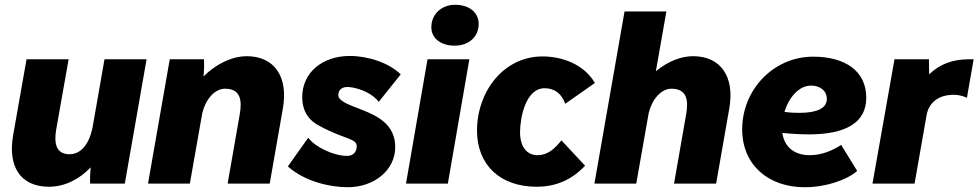

<svg xmlns="http://www.w3.org/2000/svg" viewBox="-20 -768 4092 803"><path d="M185 13C250 13 312 -18 359 -68C357 -45 356 -16 357 0H502L593 -520H417L368 -240C355 -168 320 -123 271 -123C212 -123 206 -172 215 -226L267 -520H91L35 -203C12 -73 64 13 185 13Z M599 0H774L826 -295C840 -353 878 -397 921 -397C985 -397 993 -350 983 -292L932 0H1108L1163 -314C1187 -450 1125 -533 1012 -533C957 -533 891 -507 831 -448C834 -474 834 -499 833 -520H690Z M1434 15C1546 15 1633 -57 1633 -153C1633 -248 1557 -284 1493 -309C1443 -329 1395 -344 1395 -370C1395 -393 1411 -406 1439 -404C1486 -400 1540 -375 1564 -342L1656 -457C1606 -506 1518 -534 1443 -534C1329 -534 1244 -465 1244 -362C1244 -300 1274 -262 1319 -240C1423 -184 1472 -190 1472 -156C1472 -132 1456 -116 1432 -116C1376 -116 1299 -152 1269 -192L1184 -72C1255 -8 1362 15 1434 15Z M1678 0H1853L1943 -520H1768ZM1882 -577C1938 -577 1982 -612 1982 -668C1982 -714 1945 -748 1883 -748C1827 -748 1784 -709 1784 -654C1784 -609 1822 -577 1882 -577Z M2224 13C2307 13 2372 -17 2427 -75L2328 -181C2300 -146 2271 -119 2228 -119C2182 -119 2155 -156 2155 -215C2155 -272 2177 -399 2258 -399C2300 -399 2329 -376 2344 -334L2468 -421C2422 -500 2330 -532 2249 -532C2086 -532 1975 -385 1975 -222C1975 -78 2072 13 2224 13Z M2466 0H2641L2693 -295C2707 -353 2745 -397 2788 -397C2852 -397 2860 -350 2850 -292L2799 0H2975L3030 -314C3054 -450 2992 -533 2879 -533C2832 -533 2776 -514 2723 -470L2767 -720H2592Z M3345 15C3435 15 3521 -15 3565 -53L3498 -162C3461 -138 3417 -119 3366 -119C3307 -119 3261 -149 3252 -212C3293 -208 3330 -206 3364 -206C3520 -206 3603 -257 3603 -359C3603 -471 3515 -531 3381 -531C3215 -531 3084 -393 3084 -227C3084 -77 3195 15 3345 15ZM3261 -300C3279 -361 3322 -410 3372 -410C3404 -410 3438 -393 3438 -354C3438 -315 3396 -296 3324 -296C3303 -296 3282 -297 3261 -300Z M3629 0H3805L3855 -285C3864 -340 3908 -376 3981 -371C3999 -369 4013 -364 4024 -359L4052 -520H4031C3967 -520 3911 -501 3866 -457L3865 -520H3721Z"/></svg>

Font: Fixel Text 20240404 ExtraBold
Style: Italic
Weight: 800
Width: 4
Italic angle: -10°
Designer: AlfaBravo + MacPaw
Foundry: Kyrylo Tkachov, Marchela Mozhyna, Serhii Makarenko, Maria Weinstein, Zakhar Kryvoshyya
Version: Version 1.211;Glyphs 3.2 (3225)